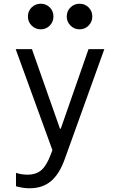

<svg xmlns="http://www.w3.org/2000/svg" viewBox="-20 -803 640 1028"><path d="M65.6 122.6V194.4Q86.4 200 103.8 202.5Q121.2 205 138.2 205Q208 205 253.4 166.6Q298.8 128.2 328 45.2L538.6 -540H454L305.2 -113.6H301.2L151 -540H64L271.4 30.4L272 9.8L272.8 -2.8L273 -14L273.4 -22.4L273.6 -34.8L252.6 22.2Q230.2 82.6 202 107.4Q173.8 132.2 127 132.2Q111.8 132.2 96.9 129.9Q82 127.6 65.6 122.6ZM129.4 -714.6Q129.4 -686.2 149.4 -666.1Q169.4 -646 197.8 -646Q226.8 -646 246.5 -666.1Q266.2 -686.2 266.2 -714.6Q266.2 -743.6 246.5 -763.3Q226.8 -783 197.8 -783Q169.4 -783 149.4 -763.3Q129.4 -743.6 129.4 -714.6ZM337.4 -714.6Q337.4 -686.2 357.4 -666.1Q377.4 -646 405.8 -646Q434.8 -646 454.5 -666.1Q474.2 -686.2 474.2 -714.6Q474.2 -743.6 454.5 -763.3Q434.8 -783 405.8 -783Q377.4 -783 357.4 -763.3Q337.4 -743.6 337.4 -714.6Z"/></svg>

Font: CommitMonoV143 ExtLt
Style: Regular
Weight: 200
Monospace: yes
Designer: Eigil Nikolajsen
Foundry: Eigil Nikolajsen
Version: Version 1.143